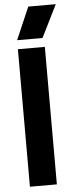

<svg xmlns="http://www.w3.org/2000/svg" viewBox="-61 -942 384 974"><g transform="rotate(-5 131.0 -455.5)"><path d="M50.8 -700.2H188V0H50.8ZM50.8 -746.1 122.1 -911.1H262.2L180.2 -746.1Z"/></g></svg>

Font: TASA Explorer
Style: Bold
Weight: 700
Designer: Weizhong Zhang
Foundry: Local Remote
Version: Version 1.000;Glyphs 3.1.2 (3151)